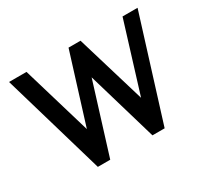

<svg xmlns="http://www.w3.org/2000/svg" viewBox="-109 -655 876 819"><g transform="rotate(-30 329.0 -245.5)"><path d="M489 6H429L328 -338L221 6H160L13 -497H99L200 -157L306 -497H365L467 -157L572 -497H646Z"/></g></svg>

Font: Rosario
Style: Regular
Weight: 400
Designer: Hector Gatti
Foundry: Omnibus-Type
Version: Version 1.004